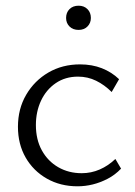

<svg xmlns="http://www.w3.org/2000/svg" viewBox="-20 -646 475 674"><path d="M252 8Q192 8 144.5 -19Q97 -46 70 -93Q43 -140 43 -201Q43 -264 72 -313.5Q101 -363 150 -391.5Q199 -420 261 -420Q303 -420 337.5 -406.5Q372 -393 398 -368L372 -323Q347 -348 317.5 -362.5Q288 -377 254 -377Q209 -377 175.5 -354Q142 -331 124 -292.5Q106 -254 106 -207Q106 -156 127 -118Q148 -80 184.5 -59Q221 -38 267 -38Q300 -38 330 -51Q360 -64 385 -88L405 -54Q384 -32 358 -18.5Q332 -5 305.5 1.5Q279 8 252 8ZM256 -541Q236 -541 224 -553Q212 -565 212 -583Q212 -602 224 -614Q236 -626 256 -626Q275 -626 287 -614Q299 -602 299 -583Q299 -565 287 -553Q275 -541 256 -541Z"/></svg>

Font: Ysabeau Office Light
Style: Regular
Weight: 300
Designer: Christian Thalmann (Catharsis Fonts)
Version: Version 2.001;gftools[0.9.30]; featfreeze: tnum,lnum,ss02